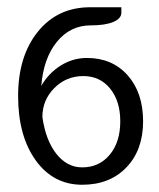

<svg xmlns="http://www.w3.org/2000/svg" viewBox="-20 -505 440 530"><path d="M207 5Q127 5 78.5 -62.5Q30 -130 30 -240Q30 -350 84.5 -417.5Q139 -485 229 -485H315V-470Q315 -454 293 -444.5Q271 -435 231 -435Q174 -435 137 -389.5Q100 -344 94 -268Q114 -303 147.5 -324Q181 -345 220 -345Q290 -345 332.5 -297Q375 -249 375 -170Q375 -91 329 -43Q283 5 207 5ZM97 -182Q106 -118 135.5 -80.5Q165 -43 207 -43Q254 -43 283 -78Q312 -113 312 -170Q312 -226 284 -260.5Q256 -295 210 -295Q163 -295 130 -262Q97 -229 97 -182Z"/></svg>

Font: Glametrix
Style: Regular
Weight: 500
Designer: gluk
Foundry: gluk
Version: Version 0.40